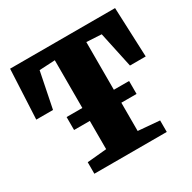

<svg xmlns="http://www.w3.org/2000/svg" viewBox="-163 -907 1073 1072"><g transform="rotate(-30 373.5 -371.5)"><path d="M147.9 -74.2 273.4 -85.9V-268.1H171.9V-351.6H273.4V-659.2L172.4 -653.8L126 -423.8H18.1L33.7 -743.2H710.4L723.6 -423.8H622.1L572.8 -653.8L476.6 -659.2V-351.6H574.7V-268.1H476.6V-85.9L614.7 -74.2V0H147.9Z"/></g></svg>

Font: Merriweather UltraBold
Style: Regular
Weight: 900
Designer: Eben Sorkin ( sorkintype@gmail.com )
Foundry: Eben Sorkin
Version: Version 1.570; ttfautohint (v1.3) -l 8 -r 32 -G 0 -x 0 -H 60